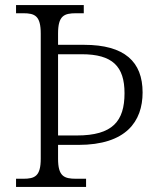

<svg xmlns="http://www.w3.org/2000/svg" viewBox="-20 -734 625 754"><path d="M43 0H318V-32H279C231 -32 208 -42 208 -111V-165H288C475 -165 540 -257 540 -371C540 -491 470 -558 310 -558H208V-602C208 -672 231 -682 279 -682H309V-714H43V-682H71C117 -682 140 -672 140 -602V-111C140 -42 117 -32 71 -32H43ZM282 -202H208V-521H301C422 -521 469 -473 469 -368C469 -258 422 -202 282 -202Z"/></svg>

Font: Noto Serif Bengali Light
Style: Regular
Weight: 300
Designer: Juan Bruce, Universal Thirst, Indian Type Foundry and the Monotype Design Team.
Foundry: Monotype Imaging Inc.
Version: Version 2.003